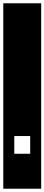

<svg xmlns="http://www.w3.org/2000/svg" viewBox="-32 -937 271 1170"><path d="M-12 213V-917H219V213ZM55 -108V0H152V-108Z"/></svg>

Font: Zilla Slab Highlight
Style: Regular
Weight: 400
Designer: Typotheque Type Foundry
Foundry: Typotheque type foundry
Version: Version 1.1; 2017; ttfautohint (v1.6)